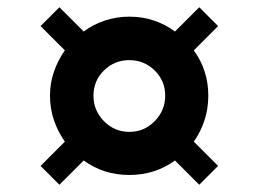

<svg xmlns="http://www.w3.org/2000/svg" viewBox="-20 -585 718 530"><path d="M144 -75 92 -127 159 -194Q140 -221 129 -253Q118 -285 118 -321Q118 -356 129 -387.5Q140 -419 159 -446L92 -513L144 -565L211 -498Q238 -518 270 -528.5Q302 -539 337 -539Q373 -539 404.5 -528.5Q436 -518 463 -498L530 -565L582 -513L515 -446Q555 -391 555 -321Q555 -285 544.5 -253Q534 -221 515 -194L582 -127L530 -75L463 -142Q408 -102 337 -102Q266 -102 211 -142ZM337 -221Q378 -221 407 -250.5Q436 -280 436 -321Q436 -362 407 -390.5Q378 -419 337 -419Q296 -419 267 -390.5Q238 -362 238 -321Q238 -280 267 -250.5Q296 -221 337 -221Z"/></svg>

Font: Atkinson Hyperlegible
Style: Bold Italic
Weight: 700
Italic angle: -12°
Designer: Elliott Scott, Megan Eiswerth, Linus Boman, Theodore Petrosky
Foundry: Braille Institute
Version: Version 1.006; ttfautohint (v1.8.3)